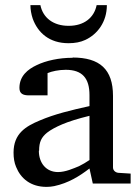

<svg xmlns="http://www.w3.org/2000/svg" viewBox="-20 -719 548 751"><path d="M133 -130C133 -164 142 -182 164 -200C178 -211 198 -222 224 -233C250 -244 285 -255 330 -266V-93C317 -84 303 -76 289 -69C267 -60 236 -46 207 -46C160 -46 132 -82 132 -129ZM264 -493C211 -493 160 -482 123 -464C89 -448 56 -422 56 -375C56 -352 71 -346 93 -346H166V-433C182 -440 210 -446 237 -446C302 -446 330 -413 330 -347V-304C257 -288 192 -272 136 -248C81 -225 33 -197 33 -122C33 -101 36 -82 43 -66C61 -21 100 12 162 12C172 12 182 11 192 9C248 -3 291 -30 330 -60L343 -1H491V-40L443 -43C432 -44 422 -52 422 -64V-344C422 -448 370 -494 264 -494ZM248 -618C189 -618 148 -649 138 -699H99C99 -682 102 -664 108 -646C128 -591 173 -550 248 -550C273 -550 295 -554 314 -563C361 -585 398 -633 398 -699H358C348 -649 308 -618 249 -618Z"/></svg>

Font: Veleka
Style: Regular
Weight: 400
Designer: Stefan Peev, Context Ltd, 2016; SIL International, 1997-2014.
Foundry: Stefan Peev, Context Ltd, 2016
Version: Version 1.000